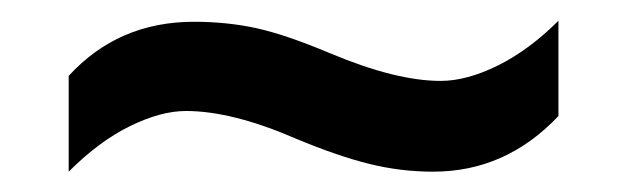

<svg xmlns="http://www.w3.org/2000/svg" viewBox="-20 -446 611 187"><path d="M161.1 -337.9Q136.7 -337.9 106.7 -323.2Q76.7 -308.6 46.9 -278.8V-372.1Q95.2 -424.8 168.9 -424.8Q201.2 -424.8 230 -418.5Q258.8 -412.1 301.8 -394Q365.7 -367.2 409.2 -367.2Q434.6 -367.2 465.1 -382.3Q495.6 -397.5 523.9 -425.8V-333Q472.7 -278.8 401.9 -278.8Q370.1 -278.8 339.6 -286.4Q309.1 -293.9 268.1 -311Q206.1 -337.9 161.1 -337.9Z"/></svg>

Font: JBL Sans
Style: Semibold
Weight: 600
Version: Version 1.10